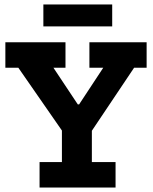

<svg xmlns="http://www.w3.org/2000/svg" viewBox="-20 -839 686 859"><path d="M636 -536V-650H380V-536H442L334 -372H328L219 -536H273V-650H4V-536H62L257 -255V-114H157V0H497V-114H391V-254L580 -536ZM482 -721V-819H174V-721Z"/></svg>

Font: Zilla Slab Bold
Style: Regular
Weight: 700
Designer: Typotheque.com
Foundry: Typotheque type foundry
Version: Version 1.3; 2018